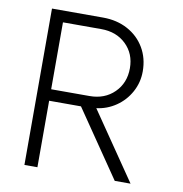

<svg xmlns="http://www.w3.org/2000/svg" viewBox="-81 -798 830 873"><g transform="rotate(10 334.0 -361.0)"><path d="M485 -516Q485 -583 440.5 -626Q396 -669 326 -669H149V-360H326Q396 -360 440.5 -404Q485 -448 485 -516ZM506 0 296 -307H149V0H89V-722H325Q389 -722 439 -695Q489 -668 517 -620.5Q545 -573 545 -512Q545 -461 521 -417Q497 -373 456 -345Q415 -317 366 -311L579 0Z"/></g></svg>

Font: SUITE Light
Style: Regular
Weight: 300
Designer: Sun
Foundry: Sun
Version: Version 2.040